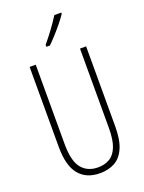

<svg xmlns="http://www.w3.org/2000/svg" viewBox="-175 -1030 843 1121"><g transform="rotate(-20 246.5 -469.5)"><path d="M422 -218Q422 -132 399.5 -82Q377 -32 337.5 -11Q298 10 247 10Q162 10 116.5 -45Q71 -100 71 -218V-714H109V-221Q109 -115 145.5 -70.5Q182 -26 247 -26Q288 -26 319 -44Q350 -62 367 -104.5Q384 -147 384 -221V-714H422ZM353 -941Q337 -917 314.5 -889.5Q292 -862 268 -835.5Q244 -809 225 -791H203V-803Q236 -843 261 -877Q286 -911 310 -949H353Z"/></g></svg>

Font: Noto Sans Arabic ExtCond ExtLt
Style: Regular
Weight: 200
Width: 2
Designer: Monotype Design Team, Nadine Chahine, Nizar Qandah and Khaled Hosny
Foundry: Monotype Imaging Inc.
Version: Version 2.012; ttfautohint (v1.8.4.7-5d5b)